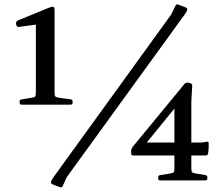

<svg xmlns="http://www.w3.org/2000/svg" viewBox="-20 -810 1007 862"><path d="M297 -364Q306 -363 306 -353V-349Q306 -340 296 -340H77Q68 -340 68 -350V-354Q68 -363 78 -364L121 -371Q135 -373 138 -377Q141 -381 141 -395V-727L181 -705L64 -689Q56 -688 53 -698L52 -705Q51 -713 60 -718L201 -776Q215 -781 220 -779Q225 -777 225 -764V-394Q225 -381 228.5 -377Q232 -373 246 -371ZM768 -785Q772 -793 781 -789L808 -779Q817 -776 819.5 -772.5Q822 -769 819.5 -762.5Q817 -756 807 -742L280 -15L261 26Q257 34 248 30L221 20Q213 16 210 13Q207 10 210 3Q213 -4 222 -17L748 -744ZM699 0Q690 0 690 -10V-14Q690 -23 700 -24L743 -31Q757 -33 760 -37Q763 -41 763 -55V-352L800 -368L620 -147L607 -170H885L903 -173Q913 -175 915 -173.5Q917 -172 917 -162Q917 -153 916.5 -142Q916 -131 914 -121Q913 -112 903 -112H578Q569 -112 569 -122V-133Q569 -141 575 -150L809 -434Q815 -440 825 -439L835 -436Q844 -433 843 -424L841 -389Q840 -377 839.5 -366.5Q839 -356 839 -343V-54Q839 -41 842.5 -37Q846 -33 860 -31L902 -24Q911 -23 911 -13V-9Q911 0 901 0Z"/></svg>

Font: Hahmlet
Style: Regular
Weight: 400
Designer: Minjoo Ham & Mark Frömberg
Foundry: hypertype
Version: Version 1.001; ttfautohint (v1.8.3)